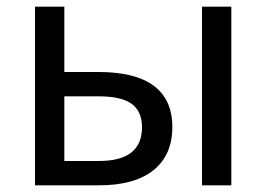

<svg xmlns="http://www.w3.org/2000/svg" viewBox="-20 -557 799 576"><path d="M85 -1V-537H173V-341H276Q386 -341 441.5 -299.5Q497 -258 497 -176Q497 -92 440.5 -46.5Q384 -1 276 -1ZM173 -74H276Q342 -74 374 -99.5Q406 -125 406 -175Q406 -223 375 -245.5Q344 -268 276 -268H173ZM586 -1V-537H674V-1Z"/></svg>

Font: Noto Sans Ambassadori
Style: Regular
Weight: 400
Designer: Monotype Design Team
Foundry: Monotype Imaging Inc.
Version: Version 2.013